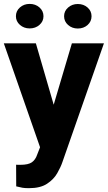

<svg xmlns="http://www.w3.org/2000/svg" viewBox="-20 -750 553 983"><path d="M163.6 -528.3 254.9 -213.9 348.1 -528.3H512.2L299.8 79.1Q291 105.5 272.9 137Q254.9 168.5 220.7 190.9Q186.5 213.4 128.4 213.4Q106.4 213.4 94.7 211.2Q83 209 63 204.1L62.5 93.3Q68.4 93.8 74 93.8Q79.6 93.8 84.5 93.8Q125 93.8 143.3 80.8Q161.6 67.9 170.4 41.5L185.1 3.9L-0.5 -528.3ZM61.5 -667Q61.5 -693.8 82 -711.9Q102.5 -730 131.8 -730Q161.6 -730 182.1 -711.9Q202.6 -693.8 202.6 -667Q202.6 -640.6 182.1 -622.6Q161.6 -604.5 131.8 -604.5Q102.5 -604.5 82 -622.6Q61.5 -640.6 61.5 -667ZM308.1 -667Q308.1 -693.4 328.6 -711.4Q349.1 -729.5 378.4 -729.5Q408.2 -729.5 428.5 -711.4Q448.7 -693.4 448.7 -667Q448.7 -640.1 428.5 -622.1Q408.2 -604 378.4 -604Q349.1 -604 328.6 -622.1Q308.1 -640.1 308.1 -667Z"/></svg>

Font: Vazirmatn RD UI ExtraBold
Style: Regular
Weight: 800
Designer: Saber Rastikerdar
Foundry: Saber Rastikerdar
Version: Version 33.003